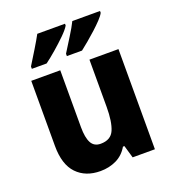

<svg xmlns="http://www.w3.org/2000/svg" viewBox="-140 -873 890 989"><g transform="rotate(-20 305.0 -378.0)"><path d="M543 -549V0H421L401 -69H393Q369 -28 329.5 -9Q290 10 242 10Q161 10 113 -40Q65 -90 65 -192V-549H224V-237Q224 -180 239.5 -151Q255 -122 291 -122Q347 -122 365.5 -165.5Q384 -209 384 -290V-549ZM521 -756Q514 -742 495.5 -722.5Q477 -703 453.5 -681.5Q430 -660 406 -640Q382 -620 364 -606H281V-619Q304 -656 329.5 -696.5Q355 -737 369 -766H521ZM329 -756Q318 -737 290 -709.5Q262 -682 229 -653.5Q196 -625 170 -606H89V-619Q112 -656 137 -697Q162 -738 177 -766H329Z"/></g></svg>

Font: Noto Sans Malayalam SemiCondensed ExtraBold
Style: Regular
Weight: 800
Width: 4
Designer: Jelle Bosma - Monotype Design Team
Foundry: Monotype Imaging Inc.
Version: Version 2.104; ttfautohint (v1.8.4.7-5d5b)